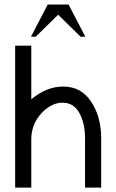

<svg xmlns="http://www.w3.org/2000/svg" viewBox="-20 -852 528 872"><path d="M439.5 0H366.2V-224.6Q366.2 -291.5 340.6 -338.6Q314.9 -385.7 264.2 -385.7Q213.9 -385.7 169.2 -338.6Q124.5 -291.5 122.1 -224.6V0H48.8V-644.5H122.1V-401.4Q192.9 -459 267.1 -459Q348.1 -459 393.8 -390.4Q439.5 -321.8 439.5 -224.6ZM367.7 -685.1H346.2L244.1 -785.2L142.1 -685.1H120.6L196.8 -831.5H291.5Z"/></svg>

Font: Catrinity
Style: Regular
Weight: 400
Designer: Alexander Lange
Foundry: High-Logic / Made with FontCreator
Version: Version 2.090;May 20, 2024;FontCreator 15.0.0.2974 64-bit